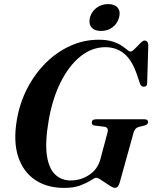

<svg xmlns="http://www.w3.org/2000/svg" viewBox="-20 -908 746 940"><path d="M463 -713.5Q503.5 -713.5 530.8 -704.8Q558 -696 575.2 -684.5Q592.5 -673 602.5 -664.2Q612.5 -655.5 618.5 -655.5Q626.5 -655.5 640 -669Q653.5 -682.5 666.5 -696Q679.5 -709.5 687 -709.5Q704.5 -709.5 706 -687.5L700.5 -502.5Q701.5 -484.5 685.5 -483.5Q671.5 -482.5 665.5 -498L650.5 -542.5Q626 -614.5 587.5 -645.8Q549 -677 496 -677Q430 -677 373.8 -631.8Q317.5 -586.5 277.2 -506Q237 -425.5 218.5 -319.5Q200 -212.5 209.5 -147.8Q219 -83 249.8 -53.8Q280.5 -24.5 326 -24.5Q375.5 -24.5 416.8 -51.8Q458 -79 471.5 -128.5L506 -258Q513.5 -285 490.5 -287.5L442.5 -293.5Q429 -295.5 429.5 -308Q429.5 -324 450.5 -324H687.5Q705 -324 705 -310Q704.5 -298.5 688 -293.5L659 -286.5Q641 -281.5 634.5 -260.5L566 -14Q561.5 0.5 556 6Q550.5 11.5 541 11.5Q534.5 11.5 522.2 4Q510 -3.5 495.8 -13.2Q481.5 -23 469.5 -30.5Q457.5 -38 452 -38Q444 -38 425.2 -25.5Q406.5 -13 374.2 -0.5Q342 12 294 12Q210.5 12 152 -27.2Q93.5 -66.5 69 -141Q44.5 -215.5 62.5 -321Q76.5 -403.5 113.2 -474.8Q150 -546 204 -599.8Q258 -653.5 324.2 -683.5Q390.5 -713.5 463 -713.5ZM474.5 -756.5Q442 -756.5 427.5 -774.8Q413 -793 420.5 -822.5Q428.5 -851.5 452.8 -869.8Q477 -888 509.5 -888Q542 -888 556.5 -869.8Q571 -851.5 563 -822.5Q555.5 -793 531.5 -774.8Q507.5 -756.5 474.5 -756.5Z"/></svg>

Font: Fraunces 72pt SemiBold
Style: Italic
Weight: 600
Italic angle: -16°
Version: Version 1.000;[b76b70a41]